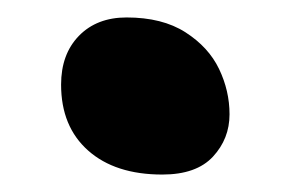

<svg xmlns="http://www.w3.org/2000/svg" viewBox="-20 -186 333 220"><path d="M166 14Q112 14 81 -13.5Q50 -41 50 -89Q50 -124 70.5 -145Q91 -166 125 -166Q166 -166 192.5 -149Q219 -132 231 -107Q243 -82 243 -55Q243 -27 224 -6.5Q205 14 166 14Z"/></svg>

Font: Shantell Sans SemiBold
Style: Regular
Weight: 600
Designer: Stephen Nixon, Anya Danilova, Shantell Martin
Foundry: Arrow Type
Version: Version 1.011;[c5ecc13dd]